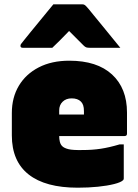

<svg xmlns="http://www.w3.org/2000/svg" viewBox="-20 -852 640 892"><path d="M302 -570Q431 -570 500.5 -506Q570 -442 570 -329V-231Q570 -220 559 -220H255Q255 -206 258 -193.5Q261 -181 269 -173Q278 -164 298 -159Q318 -154 364 -155Q409 -155 448.5 -161Q488 -167 535 -181H555V-23Q555 -18 552 -15Q542 -5 510.5 3Q479 11 435 15.5Q391 20 341 20Q191 20 113 -41.5Q35 -103 35 -223V-327Q35 -399 67.5 -453.5Q100 -508 160 -539Q220 -570 302 -570ZM313 -395Q287 -395 271 -379.5Q255 -364 255 -339V-320H370V-335Q370 -352 366.5 -362.5Q363 -373 356 -380Q341 -395 313 -395ZM228 -832H362Q370 -832 375 -828Q380 -824 392 -810Q399 -801 416 -780.5Q433 -760 455 -733Q477 -706 499 -679Q521 -652 539 -630H397Q386 -630 380.5 -632Q375 -634 368 -641L301 -708Q275 -681 257 -663Q239 -645 223 -630H86Q75 -630 75 -639Q75 -644 78 -648Q81 -652 93 -667Q104 -681 122.5 -703.5Q141 -726 161.5 -751Q182 -776 200 -798Q218 -820 228 -832Z"/></svg>

Font: Recursive Sn Lnr St XBk
Style: Regular
Weight: 1000
Version: Version 1.079;hotconv 1.0.112;makeotfexe 2.5.65598; ttfautoh